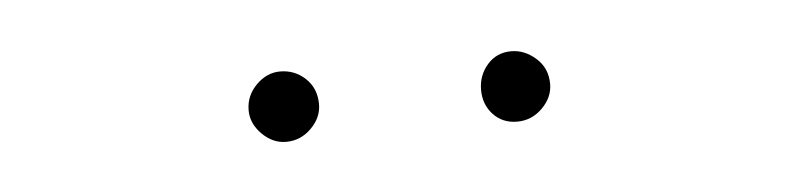

<svg xmlns="http://www.w3.org/2000/svg" viewBox="-23 -687 596 144"><g transform="rotate(-5 275.0 -614.5)"><path d="M189 -588Q179 -588 171 -596Q163 -604 163 -614Q163 -625 171 -633Q179 -641 189 -641Q200 -641 208 -633.5Q216 -626 216 -614Q216 -604 208 -596Q200 -588 189 -588ZM363 -588Q352 -588 345 -595.5Q338 -603 338 -614Q338 -625 345 -633Q352 -641 363 -641Q373 -641 381.5 -633.5Q390 -626 390 -614Q390 -604 382 -596Q374 -588 363 -588Z"/></g></svg>

Font: Inconsolata SemiExpanded ExtraLight
Style: Regular
Weight: 200
Width: 6
Monospace: yes
Designer: Raph Levien, Cyreal, Brenton Simpson
Foundry: Raph Levien, Cyreal, Google
Version: Version 3.001; ttfautohint (v1.8.2.53-6de2)